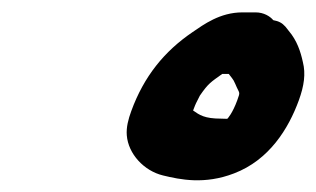

<svg xmlns="http://www.w3.org/2000/svg" viewBox="-20 -692 524 318"><path d="M432.6 -658.6C427.6 -664.7 417.1 -671.5 403.4 -671.5H381.4C344.3 -671.5 317.1 -651.2 298.9 -638.8C252.4 -607.2 218.4 -565.7 197.4 -508C192.5 -494.6 188.9 -481 190 -467.8C192.5 -437 218.5 -409 250 -401.4C278.5 -394.5 318.8 -386 367.6 -404.8C425.9 -427 457.8 -478.8 475 -526C483.6 -549.8 486.6 -569.7 481.6 -589.3C477.9 -606.5 471.8 -625 458.3 -640.8L452.8 -647.8C447 -654.3 441.6 -656.9 432.6 -658.6ZM299.8 -509C302.4 -516 304.2 -520.2 304.8 -521.3L311 -533.6C325.3 -554.3 329 -555.8 348 -569.5H358.9L364.2 -562.7C366.1 -560.4 367.8 -557.5 369.7 -553C376.8 -535.7 378.5 -541.3 373 -526C365.2 -504.6 357.2 -495.8 356.4 -495.2C356.4 -495.2 350 -495.5 346.3 -495.5C318.5 -495.5 310.4 -501.6 299.8 -509Z"/></svg>

Font: Take Off
Style: Hosehead
Weight: 400
Foundry: Cannot Into Space Fonts
Version: Version 0.89